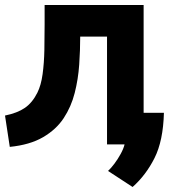

<svg xmlns="http://www.w3.org/2000/svg" viewBox="-27 -559 680 766"><path d="M400 -413V17H470Q466 34 454.5 55Q443 76 429.5 94Q416 112 404 123L502 187Q555 140 589.5 71.5Q624 3 627 -109H546V-539H151V-461Q151 -411 150 -359.5Q149 -308 143 -263.5Q137 -219 122 -189Q102 -149 72 -128.5Q42 -108 -7 -98L12 27Q92 19 144.5 -11.5Q197 -42 227 -87.5Q257 -133 271 -188Q285 -243 289 -301Q293 -359 293 -413Z"/></svg>

Font: Repo Bold
Style: Bold
Weight: 700
Designer: Stefan Peev
Foundry: Context Ltd
Version: Version 1.502